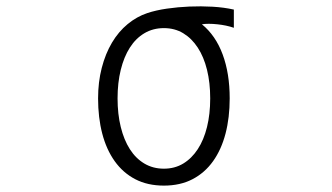

<svg xmlns="http://www.w3.org/2000/svg" viewBox="-20 -526 1040 601"><path d="M638 -218Q638 -267 628 -307.5Q618 -348 599 -377Q580 -406 553.5 -422Q527 -438 493 -438Q459 -438 432 -422Q405 -406 386.5 -377Q368 -348 358 -307.5Q348 -267 348 -218Q348 -169 358 -128.5Q368 -88 386.5 -59Q405 -30 432 -14Q459 2 493 2Q527 2 553.5 -14Q580 -30 599 -59Q618 -88 628 -128.5Q638 -169 638 -218ZM712 -439Q689 -447 660 -450Q631 -453 612 -450Q655 -415 677 -355.5Q699 -296 699 -218Q699 -158 686 -108Q673 -58 647 -21.5Q621 15 582.5 35Q544 55 493 55Q442 55 403.5 35Q365 15 339 -21.5Q313 -58 300 -108Q287 -158 287 -218Q287 -269 298.5 -313.5Q310 -358 330.5 -392.5Q351 -427 379.5 -450.5Q408 -474 441 -485Q468 -494 502.5 -499Q537 -504 573 -505.5Q609 -507 645 -505Q681 -503 712 -496Z"/></svg>

Font: NanumGothicCoding
Style: Regular
Weight: 400
Monospace: yes
Designer: Kwon Bruce; Nicolas Noh; Sung-woo Choi; Go-un Cha; Soo-hyun Park;
Foundry: NHN Corporation
Version: Version 2.000;PS 1;hotconv 1.0.49;makeotf.lib2.0.14853